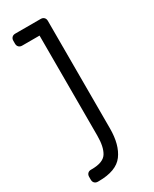

<svg xmlns="http://www.w3.org/2000/svg" viewBox="-187 -567 643 804"><g transform="rotate(-30 134.5 -165.0)"><path d="M42 -462Q32 -462 26 -468Q20 -474 20 -484V-498Q20 -508 26 -514Q32 -520 42 -520H165Q175 -520 181 -514Q187 -508 187 -498V22Q187 101 154 145.5Q121 190 36 190H32Q22 190 16 184Q10 178 10 168V154Q10 144 16 138Q22 132 32 132H36Q91 132 108.5 104Q126 76 126 22V-462Z"/></g></svg>

Font: Hezaedrus Light
Style: Regular
Weight: 300
Designer: Hubert & Fischer
Foundry: Hubert & Fischer
Version: Version 1.10;September 3, 2019;FontCreator 11.5.0.2425 64-bi